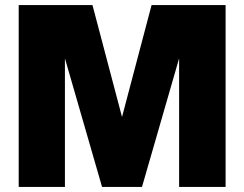

<svg xmlns="http://www.w3.org/2000/svg" viewBox="-20 -740 966 760"><path d="M384 0H542L689 -509V0H873V-720H580L463 -277L346 -720H54V0H237V-509Z"/></svg>

Font: Aspekta 850
Style: Regular
Weight: 850
Designer: Ivo Dolenc
Version: Version 2.000